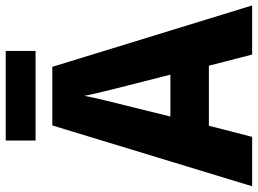

<svg xmlns="http://www.w3.org/2000/svg" viewBox="-138 -836 923 688"><g transform="rotate(-90 324.0 -492.5)"><path d="M485 -934H164V-827H485ZM472 -51H648L428 -767H218L0 -51H177L217 -206H432ZM360 -501 400 -344H250L289 -502C298 -538 317 -612 324 -652C332 -610 350 -542 360 -501Z"/></g></svg>

Font: Noto Sans Tamil UI SemiCondensed ExtraBold
Style: Regular
Weight: 800
Width: 4
Designer: Jelle Bosma - Monotype Design Team
Foundry: Monotype Imaging Inc.
Version: Version 2.004